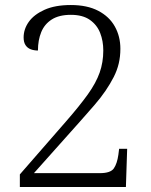

<svg xmlns="http://www.w3.org/2000/svg" viewBox="-20 -744 599 764"><path d="M59 0V-50L242 -260Q297 -323 329.5 -368.5Q362 -414 376.5 -455Q391 -496 391 -543Q391 -581 378.5 -613Q366 -645 337.5 -665Q309 -685 262 -685Q215 -685 186 -666.5Q157 -648 144 -616Q131 -584 131 -543Q115 -543 102 -548Q89 -553 81.5 -564.5Q74 -576 74 -595Q74 -628 94.5 -657Q115 -686 157 -705Q199 -724 262 -724Q327 -724 371 -701Q415 -678 437 -638.5Q459 -599 459 -550Q459 -519 452.5 -491.5Q446 -464 432.5 -437.5Q419 -411 400 -383Q381 -355 355 -325Q329 -295 297 -259L115 -55H377Q420 -55 433 -74Q446 -93 451 -128L454 -152H486L481 0Z"/></svg>

Font: Noto Serif Thai Light
Style: Regular
Weight: 300
Version: Version 2.001